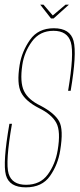

<svg xmlns="http://www.w3.org/2000/svg" viewBox="-20 -801 343 826"><path d="M199.5 -721.5H210.5L276.5 -781H262L207 -734.5L167 -781H153ZM91 5Q161 5 195.2 -44Q229.5 -93 239 -154Q254 -244.5 234.2 -279.5Q214.5 -314.5 155 -346Q101.5 -371.5 83.2 -409.5Q65 -447.5 76 -521.5Q84 -576.5 117.5 -622.5Q151 -668.5 210 -668.5Q270 -668.5 284.8 -619Q299.5 -569.5 273 -410.5H284Q311 -570 296.5 -624.8Q282 -679.5 211.5 -679.5Q144 -679.5 109 -629.5Q74 -579.5 64.5 -521.5Q51.5 -441 70.8 -403.2Q90 -365.5 147.5 -336Q202.5 -309 222.2 -272.5Q242 -236 228 -154Q218 -94.5 185.5 -50.2Q153 -6 92 -6Q31.5 -6 17 -54Q2.5 -102 31.5 -268.5H20.5Q-9 -100 5.5 -47.5Q20 5 91 5Z"/></svg>

Font: Anybody Thin Condensed
Style: Italic
Weight: 100
Width: 3
Italic angle: -10°
Version: Version 1.113;gftools[0.9.25]